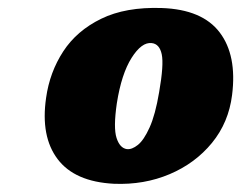

<svg xmlns="http://www.w3.org/2000/svg" viewBox="-20 -739 602 479"><path d="M383.5 -719Q484.5 -715.5 528 -658.2Q571.5 -601 559 -502Q550.5 -433.5 508.8 -382.5Q467 -331.5 403.2 -304.5Q339.5 -277.5 264.5 -280.5Q166.5 -285.5 123.8 -342Q81 -398.5 95 -495Q104 -559 137.8 -610.8Q171.5 -662.5 232.5 -692.2Q293.5 -722 383.5 -719ZM296.5 -367Q309 -365.5 324 -377.5Q339 -389.5 353.2 -421Q367.5 -452.5 377 -509Q389 -577.5 383.5 -603.5Q378 -629.5 358.5 -631.5Q333.5 -634.5 308.2 -594.5Q283 -554.5 271.5 -481.5Q262.5 -420 270.8 -394.8Q279 -369.5 296.5 -367Z"/></svg>

Font: Fraunces 144pt SuperSoft Black
Style: Italic
Weight: 900
Italic angle: -16°
Version: Version 1.000;[b76b70a41]